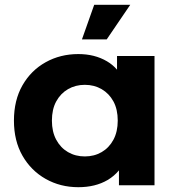

<svg xmlns="http://www.w3.org/2000/svg" viewBox="-20 -771 724 799"><path d="M321 -607 372 -751H522L424 -607ZM306 8Q231 8 170 -26.5Q109 -61 73.5 -123Q38 -185 38 -269Q38 -354 73.5 -416Q109 -478 170 -512Q231 -546 306 -546Q374 -546 425 -516Q449 -502 467 -481V-538H623V0H475V-62Q455 -38 428 -22Q377 8 306 8ZM333 -120Q372 -120 403 -138Q434 -156 452 -189.5Q470 -223 470 -269Q470 -316 452 -349Q434 -382 403 -400Q372 -418 333 -418Q294 -418 263 -400Q232 -382 214 -349Q196 -316 196 -269Q196 -223 214 -189.5Q232 -156 263 -138Q294 -120 333 -120Z"/></svg>

Font: Montserrat Z
Style: Bold
Weight: 700
Designer: Julieta Ulanovsky
Foundry: Julieta Ulanovsky
Version: Version 8.000